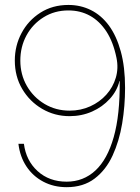

<svg xmlns="http://www.w3.org/2000/svg" viewBox="-20 -756 571 784"><path d="M252 8.3Q199.2 8.3 156.7 -14.2Q114.3 -36.6 87.9 -76.4Q61.5 -116.2 55.2 -168.9H77.6Q86.4 -100.1 133.8 -57.1Q181.2 -14.2 252 -14.2Q320.3 -14.2 369.4 -59.6Q418.5 -105 444.3 -196Q470.2 -287.1 468.8 -425.3H467.8Q458 -384.8 428.2 -352.1Q398.4 -319.3 356 -300.5Q313.5 -281.7 264.2 -281.7Q203.1 -281.7 152.1 -311.5Q101.1 -341.3 70.8 -392.6Q40.5 -443.8 40.5 -508.8Q40.5 -569.3 67.9 -620.8Q95.2 -672.4 144.8 -704.1Q194.3 -735.8 259.3 -735.8Q309.1 -735.8 351.3 -714.8Q393.6 -693.8 424.6 -651.9Q455.6 -609.9 473.1 -546.4Q490.7 -482.9 490.7 -397Q490.7 -323.2 478.8 -251.5Q466.8 -179.7 439.7 -120.8Q412.6 -62 366.5 -26.9Q320.3 8.3 252 8.3ZM264.2 -304.2Q309.6 -304.2 348.4 -321.8Q387.2 -339.4 414.3 -369.6Q441.4 -399.9 452.9 -438.7Q464.4 -477.5 455.6 -520Q442.4 -584.5 414.6 -627.2Q386.7 -669.9 347.4 -691.7Q308.1 -713.4 259.3 -713.4Q202.6 -713.4 158 -685.5Q113.3 -657.7 88.1 -611.3Q63 -564.9 63 -508.8Q63 -451.7 89.6 -405.3Q116.2 -358.9 162.1 -331.5Q208 -304.2 264.2 -304.2Z"/></svg>

Font: Inter 28pt Thin
Style: Regular
Weight: 250
Designer: Rasmus Andersson
Foundry: rsms
Version: Version 4.001;git-66647c0bb